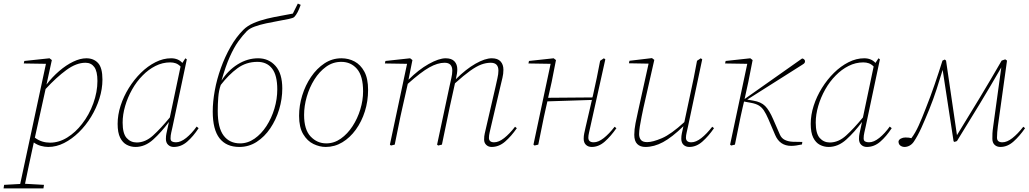

<svg xmlns="http://www.w3.org/2000/svg" viewBox="-71 -809 5754 1074"><path d="M-51 245 -48 225 42 220 186 -452 62 -454 65 -468 206 -483 219 -473 189 -336Q221 -378 260 -411.5Q299 -445 338.5 -464Q378 -483 412 -483Q453 -483 477.5 -456.5Q502 -430 502 -364Q502 -311 485 -257.5Q468 -204 438.5 -155.5Q409 -107 370 -69Q331 -31 287.5 -9Q244 13 199 13Q179 13 157.5 7Q136 1 118 -12Q101 67 89.5 120.5Q78 174 69 219L175 225L172 245ZM407 -458Q356 -458 300.5 -417.5Q245 -377 184 -311L124 -39Q144 -24 165 -17.5Q186 -11 209 -11Q259 -11 305.5 -40Q352 -69 388 -116Q428 -167 451 -231Q474 -295 474 -356Q474 -410 456.5 -434Q439 -458 407 -458Z M615 -123Q615 -62 637.5 -37Q660 -12 694 -12Q742 -12 785 -51Q828 -90 879 -152L939 -437Q926 -450 912 -455Q898 -460 881 -460Q838 -460 798.5 -440Q759 -420 727 -387Q693 -353 668 -308.5Q643 -264 629 -216Q615 -168 615 -123ZM687 13Q661 13 638 1Q615 -11 601 -39Q587 -67 587 -116Q587 -166 603.5 -217.5Q620 -269 649.5 -316.5Q679 -364 717 -401.5Q755 -439 798.5 -461Q842 -483 886 -483Q926 -483 949 -457L966 -483L974 -477L894 -99Q891 -85 887 -68Q883 -51 883 -35Q883 -22 891.5 -17.5Q900 -13 913 -13Q940 -13 970.5 -37.5Q1001 -62 1029 -101L1040 -92Q1010 -46 976 -16.5Q942 13 901 13Q882 13 869.5 1Q857 -11 857 -32Q857 -49 860 -62.5Q863 -76 868 -99L874 -127Q831 -69 785.5 -28Q740 13 687 13Z M1268 13Q1195 13 1157 -35.5Q1119 -84 1119 -185Q1119 -240 1130.5 -303Q1142 -366 1164.5 -428.5Q1187 -491 1218.5 -546.5Q1250 -602 1290 -642Q1313 -665 1348 -680Q1383 -695 1422.5 -704.5Q1462 -714 1500 -720.5Q1538 -727 1567 -733L1595 -789L1611 -782Q1594 -733 1575 -714Q1569 -708 1545 -703Q1521 -698 1487.5 -692Q1454 -686 1418.5 -678.5Q1383 -671 1354 -660.5Q1325 -650 1310 -635Q1287 -612 1262.5 -578Q1238 -544 1214.5 -491.5Q1191 -439 1168 -358Q1204 -415 1258.5 -449Q1313 -483 1373 -483Q1432 -483 1470 -440.5Q1508 -398 1508 -314Q1508 -255 1490.5 -197Q1473 -139 1441 -91.5Q1409 -44 1365 -15.5Q1321 13 1268 13ZM1272 -7Q1315 -7 1353 -33.5Q1391 -60 1419.5 -104Q1448 -148 1464 -201.5Q1480 -255 1480 -309Q1480 -388 1451 -425.5Q1422 -463 1369 -463Q1306 -463 1257 -427Q1208 -391 1164 -334Q1153 -304 1150 -265Q1147 -226 1147 -188Q1147 -94 1180 -50.5Q1213 -7 1272 -7Z M1751 13Q1717 13 1682.5 -3.5Q1648 -20 1625 -58.5Q1602 -97 1602 -161Q1602 -218 1619.5 -275Q1637 -332 1669 -379Q1701 -426 1744 -454.5Q1787 -483 1839 -483Q1879 -483 1912.5 -465Q1946 -447 1967 -408.5Q1988 -370 1988 -306Q1988 -243 1970 -186Q1952 -129 1919.5 -84Q1887 -39 1844 -13Q1801 13 1751 13ZM1754 -7Q1798 -7 1835.5 -33.5Q1873 -60 1901 -103Q1929 -146 1944.5 -197Q1960 -248 1960 -298Q1960 -384 1926 -423.5Q1892 -463 1838 -463Q1791 -463 1753 -435.5Q1715 -408 1687.5 -364Q1660 -320 1645 -268Q1630 -216 1630 -166Q1630 -84 1666.5 -45.5Q1703 -7 1754 -7Z M2679 13Q2661 13 2649 1.5Q2637 -10 2637 -28Q2637 -48 2640.5 -62Q2644 -76 2649 -99L2701 -324Q2706 -348 2711.5 -371.5Q2717 -395 2717 -414Q2717 -458 2674 -458Q2648 -458 2621 -448Q2594 -438 2559 -413Q2524 -388 2474 -343Q2472 -333 2469.5 -322.5Q2467 -312 2465 -302L2444 -207Q2433 -155 2422.5 -103.5Q2412 -52 2401 0L2380 5L2374 0L2443 -324Q2448 -348 2453.5 -371.5Q2459 -395 2459 -414Q2459 -458 2416 -458Q2377 -458 2330.5 -432Q2284 -406 2210 -340L2180 -207Q2168 -155 2158 -103.5Q2148 -52 2137 0L2116 5L2110 0L2206 -452L2082 -454L2085 -468L2223 -483L2236 -473L2214 -363Q2270 -419 2327 -451Q2384 -483 2422 -483Q2455 -483 2471 -466Q2487 -449 2487 -421Q2487 -400 2479 -366Q2535 -422 2588.5 -452.5Q2642 -483 2680 -483Q2713 -483 2729 -465.5Q2745 -448 2745 -419Q2745 -396 2739.5 -373.5Q2734 -351 2727 -321L2675 -99Q2672 -85 2668 -68.5Q2664 -52 2664 -38Q2664 -13 2693 -13Q2719 -13 2749 -36.5Q2779 -60 2810 -100L2820 -92Q2789 -47 2754.5 -17Q2720 13 2679 13Z M2919 5 2913 0 3009 -452 2885 -454 2888 -468 3026 -483 3039 -473 3015 -351 2995 -262 3243 -264 3246 -276Q3257 -324 3267 -372.5Q3277 -421 3286 -469L3307 -483L3315 -477L3231 -99Q3228 -85 3224 -68Q3220 -51 3220 -39Q3220 -13 3250 -13Q3276 -13 3306 -36.5Q3336 -60 3367 -100L3377 -92Q3346 -47 3312 -17Q3278 13 3239 13Q3219 13 3206.5 1Q3194 -11 3194 -33Q3194 -49 3197 -62.5Q3200 -76 3205 -99L3240 -250L2991 -242L2983 -207Q2971 -155 2961 -103.5Q2951 -52 2940 0Z M3539 13Q3510 13 3493.5 -3.5Q3477 -20 3477 -55Q3477 -84 3484 -120Q3491 -156 3498 -186L3557 -453L3447 -455L3450 -469L3576 -484L3589 -474L3528 -205Q3524 -185 3518 -156.5Q3512 -128 3508 -101.5Q3504 -75 3504 -59Q3504 -39 3514 -26.5Q3524 -14 3549 -14Q3580 -14 3631.5 -36Q3683 -58 3757 -126L3789 -276Q3800 -324 3809.5 -372.5Q3819 -421 3828 -469L3849 -483L3857 -477L3777 -99Q3774 -85 3770 -68Q3766 -51 3766 -39Q3766 -13 3796 -13Q3822 -13 3852 -36.5Q3882 -60 3913 -100L3923 -92Q3892 -47 3858 -17Q3824 13 3785 13Q3765 13 3752.5 1Q3740 -11 3740 -33Q3740 -49 3743 -62.5Q3746 -76 3751 -99L3752 -103Q3688 -41 3638 -14Q3588 13 3539 13Z M4013 0 4109 -452 3985 -454 3988 -468 4126 -483 4139 -473 4115 -351 4094 -255 4416 -482Q4423 -481 4427.5 -476.5Q4432 -472 4432 -467Q4432 -461 4429.5 -457Q4427 -453 4417 -447L4109 -252L4143 -246Q4186 -239 4209 -216Q4232 -193 4254 -142L4292 -55Q4301 -35 4320 -26Q4339 -17 4364 -16L4417 -15L4415 -1Q4397 3 4382 5Q4367 7 4355 7Q4291 7 4265 -54L4227 -143Q4214 -173 4202 -191Q4190 -209 4173.5 -219Q4157 -229 4129 -234L4091 -241L4083 -207Q4071 -155 4061 -103.5Q4051 -52 4040 0L4019 5Z M4492 -123Q4492 -62 4514.5 -37Q4537 -12 4571 -12Q4619 -12 4662 -51Q4705 -90 4756 -152L4816 -437Q4803 -450 4789 -455Q4775 -460 4758 -460Q4715 -460 4675.5 -440Q4636 -420 4604 -387Q4570 -353 4545 -308.5Q4520 -264 4506 -216Q4492 -168 4492 -123ZM4564 13Q4538 13 4515 1Q4492 -11 4478 -39Q4464 -67 4464 -116Q4464 -166 4480.5 -217.5Q4497 -269 4526.5 -316.5Q4556 -364 4594 -401.5Q4632 -439 4675.5 -461Q4719 -483 4763 -483Q4803 -483 4826 -457L4843 -483L4851 -477L4771 -99Q4768 -85 4764 -68Q4760 -51 4760 -35Q4760 -22 4768.5 -17.5Q4777 -13 4790 -13Q4817 -13 4847.5 -37.5Q4878 -62 4906 -101L4917 -92Q4887 -46 4853 -16.5Q4819 13 4778 13Q4759 13 4746.5 1Q4734 -11 4734 -32Q4734 -49 4737 -62.5Q4740 -76 4745 -99L4751 -127Q4708 -69 4662.5 -28Q4617 13 4564 13Z M4989 13Q4976 13 4965.5 5.5Q4955 -2 4955 -18Q4957 -28 4968.5 -34Q4980 -40 4994 -40Q5015 -40 5027 -36Q5049 -65 5068 -107Q5087 -149 5108 -204Q5134 -269 5157.5 -337.5Q5181 -406 5201 -470L5214 -476L5221 -470L5282 -53Q5345 -155 5408 -259.5Q5471 -364 5532 -470L5552 -477L5562 -470L5511 -104Q5506 -66 5506 -39Q5506 -13 5536 -13Q5562 -13 5592 -36.5Q5622 -60 5653 -100L5663 -92Q5632 -47 5598 -17Q5564 13 5525 13Q5505 13 5492.5 1Q5480 -11 5480 -33Q5480 -50 5480.5 -63Q5481 -76 5485 -104L5530 -432Q5470 -328 5408 -225.5Q5346 -123 5282 -20L5268 -15L5263 -19L5202 -418Q5186 -365 5168 -309.5Q5150 -254 5127 -197Q5102 -136 5082.5 -93Q5063 -50 5041 -17Q5031 -2 5017 5.5Q5003 13 4989 13Z"/></svg>

Font: Source Serif Pro ExtraLight
Style: Italic
Weight: 200
Italic angle: -12°
Designer: Frank Grießhammer
Foundry: Adobe Systems Incorporated
Version: Version 3.001;hotconv 1.0.111;makeotfexe 2.5.65597